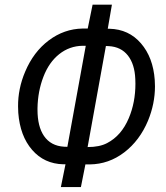

<svg xmlns="http://www.w3.org/2000/svg" viewBox="-20 -760 701 810"><path d="M426.8 -565.9 349.6 -139.6Q399.9 -139.6 431.6 -156.2Q492.2 -187.5 523.4 -261.7Q551.3 -327.6 551.3 -406.7Q551.3 -416.5 550.8 -426.3Q548.3 -489.3 519.5 -525.9Q490.7 -562.5 439 -565.4ZM138.2 -304.2Q138.2 -300.8 138.2 -296.9Q138.2 -226.6 165.5 -186.5Q194.3 -144.5 250 -141.1L264.2 -140.6L341.8 -566.9H328.6Q272.9 -565.9 229.7 -531.5Q186.5 -497.1 163.1 -436Q139.6 -375 138.2 -304.2ZM434.6 -638.7H441.9Q523.4 -636.7 574.7 -577.1Q626 -517.6 632.8 -422.9Q633.8 -409.2 633.8 -396Q633.8 -322.3 604.5 -251Q569.3 -167 504.2 -117.2Q439 -67.4 358.9 -66.4H340.3L321.3 29.3H236.8L256.3 -66.9H247.1Q166.5 -68.8 115.5 -127.7Q64.5 -186.5 57.1 -284.2Q56.2 -297.9 56.2 -311Q55.7 -385.7 85.9 -457Q121.1 -541 185.8 -589.6Q250.5 -638.2 328.6 -639.6H350.1L370.6 -740.2H452.1Z"/></svg>

Font: MAUL Condensed Italic
Style: Condenced Regular Italic
Weight: 400
Italic angle: -12°
Designer: MAUL
Version: Version 1.0; 2020; ttfautohint (v1.8.3)